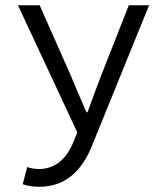

<svg xmlns="http://www.w3.org/2000/svg" viewBox="-20 -506 640 735"><path d="M130.9 209Q94.7 209 66.9 199.2L84 133.8Q106.9 140.6 127.9 141.1Q218.8 141.1 261.2 37.1L275.9 1L48.8 -485.8H131.8L251 -216.8Q272.9 -163.1 311 -76.2H314.9Q359.9 -199.2 367.2 -216.8L473.1 -485.8H550.8L336.9 40Q273.9 209 130.9 209Z"/></svg>

Font: SourceCodePro-Regular
Style: Regular
Weight: 400
Monospace: yes
Designer: Paul D. Hunt
Foundry: Adobe Systems Incorporated
Version: Version 1.009;PS 1.000;hotconv 1.0.70;makeotf.lib2.5.5900